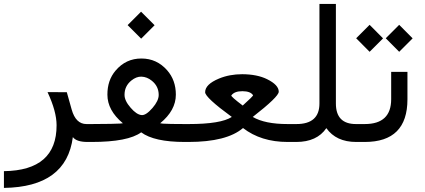

<svg xmlns="http://www.w3.org/2000/svg" viewBox="-26 -712 2133 963"><path d="M339.4 -24.4C351.4 -8.1 376 0 413.1 0H421.4C427.9 0 431.2 -14.3 431.2 -43V-54.7C431.2 -78.1 427.9 -89.8 421.4 -89.8H407.7C371.9 -89.8 347.2 -114.1 333.5 -162.6L309.1 -249.5L212.4 -250C242.7 -185.2 257.8 -129.9 257.8 -84C258.1 67.4 170.1 144.2 -6.3 146.5V230.5C202.6 227.5 317.9 142.6 339.4 -24.4Z M683.1 -327.6C702 -327 719.4 -320.1 735.4 -307.1C758.5 -288.6 770 -264.8 770 -235.8C770 -216.3 759.6 -194.5 738.8 -170.4C717 -145.3 698.9 -133.5 684.6 -134.8C667.6 -136.1 649.3 -148.3 629.4 -171.4C608.6 -195.1 598.3 -217 598.6 -236.8C598.6 -265.8 610 -289.6 632.8 -308.1C649.4 -321.5 666.2 -328 683.1 -327.6ZM683.6 -418.5C631.5 -418.8 588.2 -398.6 553.7 -357.9C526 -325.4 512.4 -285 512.7 -236.8C512.7 -184.7 538.6 -137 590.3 -93.8C587.7 -93.4 583.3 -92.9 577.1 -92.3C560.9 -91 513 -90.2 433.6 -89.8H413.6C388.2 -89.8 375.5 -77.3 375.5 -52.2V-43C375.5 -14.3 388.2 0 413.6 0H433.6C555.7 0 638.5 -16.1 682.1 -48.3C725.4 -16.1 798.2 0 900.4 0H915C921.5 0 924.8 -14.3 924.8 -43V-52.2C924.8 -77.3 921.5 -89.8 915 -89.8H899.4C847.3 -89.8 811.4 -90.5 791.5 -91.8C784.3 -92.4 779.6 -93.1 777.3 -93.8C829.8 -136.7 856 -184.6 856 -237.3C856 -285.8 841.3 -326.7 812 -359.9C777.5 -398.9 734.7 -418.5 683.6 -418.5ZM614.1 -586 682 -518.1 749.4 -585.5 681.5 -653.4Z M1241.7 -125.5C1328.6 -193.2 1372.1 -235.4 1372.1 -252C1372.1 -274.7 1352.5 -295.7 1313.5 -314.9C1280.6 -331.2 1239.1 -339.5 1189 -339.8C1146.3 -339.8 1107.4 -332.5 1072.3 -317.9C1026 -298.7 1002.9 -275.9 1002.9 -249.5C1002.9 -231.9 1047.5 -190.6 1136.7 -125.5C1100.3 -101.7 1028.3 -89.8 920.9 -89.8H907.7C882.3 -89.8 869.6 -77.3 869.6 -52.2V-43C869.6 -14.3 882.3 0 907.7 0H919.4C1047.4 0 1138.5 -23.3 1192.9 -69.8C1253.1 -23.3 1327.6 0 1416.5 0H1427.7C1433.9 0 1437.2 -14.3 1437.5 -43V-52.2C1437.5 -77.3 1434.2 -89.8 1427.7 -89.8H1416.5C1340.3 -89.8 1282.1 -101.7 1241.7 -125.5ZM1243.2 -234.4C1244.5 -232.1 1227.2 -214.8 1191.4 -182.6C1151 -213.2 1132 -230.1 1134.3 -233.4C1144.7 -247.7 1163.3 -254.8 1190.2 -254.6C1217 -254.5 1234.7 -247.7 1243.2 -234.4Z M1460 0C1529 0 1579.3 -23.1 1610.8 -69.3C1643.7 -23.1 1693.5 0 1760.3 0H1767.6C1775.4 0 1779.3 -14.3 1779.3 -43V-52.2C1779.3 -77.3 1775.4 -89.8 1767.6 -89.8H1759.3C1692.2 -89.8 1658.7 -124.2 1658.7 -192.9V-692.4H1576.2V-192.9C1576.2 -124.2 1537.8 -89.8 1460.9 -89.8H1420.9C1395.5 -89.8 1382.8 -77.3 1382.8 -52.2V-43C1382.8 -14.3 1395.5 0 1420.9 0Z M1803.7 0C1946.3 0 2017.6 -71.3 2017.6 -213.9V-351.6H1936V-214.4C1936 -131.3 1891.9 -89.8 1803.7 -89.8H1761.7C1736.3 -89.8 1723.6 -77.3 1723.6 -52.2V-43C1723.6 -14.3 1736.3 0 1761.7 0ZM1908.8 -520.1 1976.2 -452.2 2043.6 -519.6 1976.2 -587.5ZM1760.4 -520.1 1827.8 -452.2 1895.2 -519.6 1827.8 -587.5Z"/></svg>

Font: Dirooz FD
Style: FD
Weight: 400
Foundry: DejaVu fonts team - Redesigned by Saber Rastikerdar
Version: Version 0.2.1